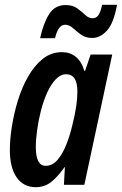

<svg xmlns="http://www.w3.org/2000/svg" viewBox="-20 -769 507 799"><path d="M129 10Q78 10 49.5 -30.5Q21 -71 21 -145Q21 -189 29.5 -243Q38 -297 54.5 -351Q71 -405 97 -450.5Q123 -496 158 -524Q193 -552 238 -552Q271 -552 295 -533Q319 -514 331 -474H334L357 -542H447L331 0H246L250 -73H248Q222 -35 194 -12.5Q166 10 129 10ZM170 -79Q199 -79 220.5 -105Q242 -131 257 -170Q272 -209 281 -248Q293 -296 297.5 -329Q302 -362 302 -389Q302 -460 255 -460Q232 -460 212 -439Q192 -418 176.5 -384Q161 -350 150.5 -309Q140 -268 134.5 -228Q129 -188 129 -157Q129 -79 170 -79ZM147 -610Q160 -671 184 -709.5Q208 -748 253 -748Q282 -748 301 -734.5Q320 -721 334.5 -707Q349 -693 365 -693Q380 -693 389 -705Q398 -717 405 -749H467Q453 -672 425 -641.5Q397 -611 364 -611Q336 -611 317 -625Q298 -639 283 -652.5Q268 -666 251 -666Q222 -666 209 -610Z"/></svg>

Font: Noto Sans ExtraCondensed SemiBold
Style: Italic
Weight: 600
Width: 2
Italic angle: -12°
Designer: Monotype Design Team
Foundry: Monotype Imaging Inc.
Version: Version 2.013; ttfautohint (v1.8.4.7-5d5b)